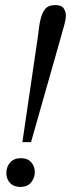

<svg xmlns="http://www.w3.org/2000/svg" viewBox="-20 -727 279 755"><path d="M102 -168H68L129 -583Q132 -604 133.5 -618.5Q135 -633 139 -649Q145 -676 157.5 -691.5Q170 -707 198 -707Q222 -707 230.5 -694Q239 -681 239 -667Q239 -651 233.5 -631.5Q228 -612 220 -583ZM60 8Q34 8 19.5 -7.5Q5 -23 5 -47Q5 -71 20 -88Q35 -105 62 -105Q89 -105 103 -88.5Q117 -72 117 -50Q117 -29 103 -10.5Q89 8 60 8Z"/></svg>

Font: STIX Two Text
Style: Italic
Weight: 400
Italic angle: -12°
Designer: Ross Mills, John Hudson & Paul Hanslow, Tiro Typeworks Ltd; with prior portions MicroPress Inc. and Coen Hoffman, Elsevi
Foundry: Tiro Typeworks Ltd
Version: Version 2.13 b171